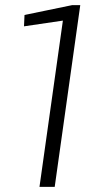

<svg xmlns="http://www.w3.org/2000/svg" viewBox="-20 -724 380 744"><path d="M192 0H133L229 -682L250 -648L73 -622L75 -666L259 -704H291Z"/></svg>

Font: Pathway Extreme 28pt ExtraLight
Style: Italic
Weight: 250
Italic angle: -8°
Designer: Eduardo Rodriguez Tunni
Foundry: Eduardo Rodriguez Tunni
Version: Version 1.001;gftools[0.9.26]